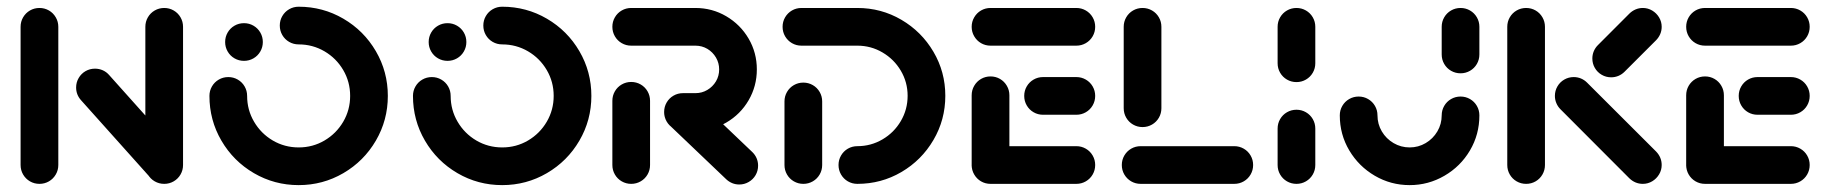

<svg xmlns="http://www.w3.org/2000/svg" viewBox="-20 -542 5393 566"><path d="M96.3 0Q81.1 0 68.3 -7.4Q55.6 -14.8 48.1 -27.6Q40.7 -40.4 40.7 -55.6V-463Q40.7 -478.1 48.1 -490.9Q55.6 -503.7 68.3 -511.1Q81.1 -518.5 96.3 -518.5Q111.5 -518.5 124.3 -511.1Q137 -503.7 144.4 -490.9Q151.9 -478.1 151.9 -463V-55.6Q151.9 -40.4 144.4 -27.6Q137 -14.8 124.3 -7.4Q111.5 0 96.3 0ZM204.4 -284.1Q204.4 -299.3 211.9 -312Q219.3 -324.8 232 -332.2Q244.8 -339.6 260 -339.6Q272.2 -339.6 283 -334.8Q293.7 -330 301.5 -321.1L510 -88.1L427 -14.1L218.5 -247Q204.4 -263 204.4 -284.1ZM464.1 0Q448.9 0 436.1 -7.4Q423.3 -14.8 415.9 -27.6Q408.5 -40.4 408.5 -55.6V-463Q408.5 -478.1 415.9 -490.9Q423.3 -503.7 436.1 -511.1Q448.9 -518.5 464.1 -518.5Q479.3 -518.5 492 -511.1Q504.8 -503.7 512.2 -490.9Q519.6 -478.1 519.6 -463V-55.6Q519.6 -40.4 512.2 -27.6Q504.8 -14.8 492 -7.4Q479.3 0 464.1 0Z M643.7 -418.1Q643.7 -433.3 651.1 -446.1Q658.5 -458.9 671.3 -466.3Q684.1 -473.7 699.3 -473.7Q714.4 -473.7 727.2 -466.3Q740 -458.9 747.4 -446.1Q754.8 -433.3 754.8 -418.1Q754.8 -403 747.4 -390.2Q740 -377.4 727.2 -370Q714.4 -362.6 699.3 -362.6Q684.1 -362.6 671.3 -370Q658.5 -377.4 651.1 -390.2Q643.7 -403 643.7 -418.1ZM804.8 -466.7Q804.8 -481.9 812.2 -494.6Q819.6 -507.4 832.4 -514.8Q845.2 -522.2 860.4 -522.2Q931.7 -522.2 992.2 -486.9Q1052.7 -451.6 1088 -391.1Q1123.3 -330.6 1123.3 -259.3Q1123.3 -187.9 1088 -127.4Q1052.7 -66.9 992.2 -31.6Q931.7 3.7 860.4 3.7Q789 3.7 728.5 -31.6Q668 -66.9 632.7 -127.4Q597.4 -187.9 597.4 -259.3Q597.4 -274.4 604.8 -287.2Q612.2 -300 625 -307.4Q637.8 -314.8 653 -314.8Q668.1 -314.8 680.9 -307.4Q693.7 -300 701.1 -287.2Q708.5 -274.4 708.5 -259.3Q708.5 -217.9 729 -183.1Q749.4 -148.3 784.2 -127.8Q819.1 -107.4 860.5 -107.4Q901.9 -107.4 936.6 -127.8Q971.4 -148.3 991.8 -183.1Q1012.2 -218 1012.2 -259.3Q1012.2 -300.7 991.8 -335.5Q971.4 -370.3 936.6 -390.7Q901.7 -411.1 860.4 -411.1Q845.2 -411.1 832.4 -418.5Q819.6 -425.9 812.2 -438.7Q804.8 -451.5 804.8 -466.7Z M1243.7 -418.1Q1243.7 -433.3 1251.1 -446.1Q1258.5 -458.9 1271.3 -466.3Q1284.1 -473.7 1299.3 -473.7Q1314.4 -473.7 1327.2 -466.3Q1340 -458.9 1347.4 -446.1Q1354.8 -433.3 1354.8 -418.1Q1354.8 -403 1347.4 -390.2Q1340 -377.4 1327.2 -370Q1314.4 -362.6 1299.3 -362.6Q1284.1 -362.6 1271.3 -370Q1258.5 -377.4 1251.1 -390.2Q1243.7 -403 1243.7 -418.1ZM1404.8 -466.7Q1404.8 -481.9 1412.2 -494.6Q1419.6 -507.4 1432.4 -514.8Q1445.2 -522.2 1460.4 -522.2Q1531.7 -522.2 1592.2 -486.9Q1652.7 -451.6 1688 -391.1Q1723.3 -330.6 1723.3 -259.3Q1723.3 -187.9 1688 -127.4Q1652.7 -66.9 1592.2 -31.6Q1531.7 3.7 1460.4 3.7Q1389 3.7 1328.5 -31.6Q1268 -66.9 1232.7 -127.4Q1197.4 -187.9 1197.4 -259.3Q1197.4 -274.4 1204.8 -287.2Q1212.2 -300 1225 -307.4Q1237.8 -314.8 1253 -314.8Q1268.1 -314.8 1280.9 -307.4Q1293.7 -300 1301.1 -287.2Q1308.5 -274.4 1308.5 -259.3Q1308.5 -217.9 1329 -183.1Q1349.4 -148.3 1384.2 -127.8Q1419.1 -107.4 1460.5 -107.4Q1501.9 -107.4 1536.6 -127.8Q1571.4 -148.3 1591.8 -183.1Q1612.2 -218 1612.2 -259.3Q1612.2 -300.7 1591.8 -335.5Q1571.4 -370.3 1536.6 -390.7Q1501.7 -411.1 1460.4 -411.1Q1445.2 -411.1 1432.4 -418.5Q1419.6 -425.9 1412.2 -438.7Q1404.8 -451.5 1404.8 -466.7Z M1840.7 0Q1825.6 0 1812.8 -7.4Q1800 -14.8 1792.6 -27.6Q1785.2 -40.4 1785.2 -55.6V-244.8Q1785.2 -260 1792.6 -272.8Q1800 -285.6 1812.8 -293Q1825.6 -300.4 1840.7 -300.4Q1855.9 -300.4 1868.7 -293Q1881.5 -285.6 1888.9 -272.8Q1896.3 -260 1896.3 -244.8V-55.6Q1896.3 -40.4 1888.9 -27.6Q1881.5 -14.8 1868.7 -7.4Q1855.9 0 1840.7 0ZM2214.8 -53.7Q2214.8 -38.5 2207.4 -25.7Q2200 -13 2187.2 -5.6Q2174.4 1.9 2159.3 1.9Q2148.1 1.9 2138.3 -2.2Q2128.5 -6.3 2120.7 -13.7L1955.2 -171.5Q1947 -179.6 1942.4 -189.8Q1937.8 -200 1937.8 -211.9Q1937.8 -227 1945.2 -239.8Q1952.6 -252.6 1965.4 -260Q1978.1 -267.4 1993.3 -267.4Q2004.1 -267.4 2014.1 -263.3Q2024.1 -259.3 2031.5 -252.2L2197.8 -93.7Q2205.9 -85.9 2210.4 -75.6Q2214.8 -65.2 2214.8 -53.7ZM1937.8 -211.9Q1937.8 -227 1945.2 -239.8Q1952.6 -252.6 1965.4 -260Q1978.1 -267.4 1993.3 -267.4H2030Q2049.3 -267.4 2065.2 -276.9Q2081.1 -286.3 2090.6 -302.2Q2100 -318.1 2100 -337.4Q2100 -356.3 2090.6 -372.4Q2081.1 -388.5 2065.2 -398Q2049.3 -407.4 2030 -407.4H1840.7Q1825.6 -407.4 1812.8 -414.8Q1800 -422.2 1792.6 -435Q1785.2 -447.8 1785.2 -463Q1785.2 -478.1 1792.6 -490.9Q1800 -503.7 1812.8 -511.1Q1825.6 -518.5 1840.7 -518.5H2030Q2079.3 -518.5 2120.9 -494.1Q2162.6 -469.6 2186.9 -428.1Q2211.1 -386.7 2211.1 -337.4Q2211.1 -288.1 2186.9 -246.5Q2162.6 -204.8 2120.9 -180.6Q2079.3 -156.3 2030 -156.3H1993.3Q1978.1 -156.3 1965.4 -163.7Q1952.6 -171.1 1945.2 -183.9Q1937.8 -196.7 1937.8 -211.9Z M2348.1 -298.5Q2363.3 -298.5 2376.1 -291.1Q2388.9 -283.7 2396.3 -270.9Q2403.7 -258.1 2403.7 -243V-55.6Q2403.7 -40.4 2396.3 -27.6Q2388.9 -14.8 2376.1 -7.4Q2363.3 0 2348.1 0Q2333 0 2320.2 -7.4Q2307.4 -14.8 2300 -27.6Q2292.6 -40.4 2292.6 -55.6V-243Q2292.6 -258.1 2300 -270.9Q2307.4 -283.7 2320.2 -291.1Q2333 -298.5 2348.1 -298.5ZM2451.9 -55.6Q2451.9 -70.7 2459.3 -83.5Q2466.7 -96.3 2479.4 -103.7Q2492.2 -111.1 2507.4 -111.1Q2547.4 -111.1 2581.5 -131.1Q2615.6 -151.1 2635.6 -185.2Q2655.6 -219.3 2655.6 -259.6Q2655.6 -299.6 2635.6 -333.5Q2615.6 -367.4 2581.5 -387.4Q2547.4 -407.4 2507.4 -407.4H2342.6Q2327.4 -407.4 2314.6 -414.8Q2301.9 -422.2 2294.4 -435Q2287 -447.8 2287 -463Q2287 -478.1 2294.4 -490.9Q2301.9 -503.7 2314.6 -511.1Q2327.4 -518.5 2342.6 -518.5H2507.4Q2577.8 -518.5 2637.2 -483.7Q2696.7 -448.9 2731.7 -389.4Q2766.7 -330 2766.7 -259.6Q2766.7 -188.9 2731.7 -129.3Q2696.7 -69.6 2637.2 -34.8Q2577.8 0 2507.4 0Q2492.2 0 2479.4 -7.4Q2466.7 -14.8 2459.3 -27.6Q2451.9 -40.4 2451.9 -55.6Z M2844.4 -51.9V-261.1Q2844.4 -276.3 2851.9 -289.1Q2859.3 -301.9 2872 -309.3Q2884.8 -316.7 2900 -316.7Q2915.2 -316.7 2928 -309.3Q2940.7 -301.9 2948.1 -289.1Q2955.6 -276.3 2955.6 -261.1V-51.9ZM3208.5 -55.6Q3208.5 -40.4 3201.1 -27.6Q3193.7 -14.8 3180.9 -7.4Q3168.1 0 3153 0H2900Q2884.8 0 2872 -7.4Q2859.3 -14.8 2851.9 -27.6Q2844.4 -40.4 2844.4 -55.6Q2844.4 -70.7 2851.9 -83.5Q2859.3 -96.3 2872 -103.7Q2884.8 -111.1 2900 -111.1H3153Q3168.1 -111.1 3180.9 -103.7Q3193.7 -96.3 3201.1 -83.5Q3208.5 -70.7 3208.5 -55.6ZM2999.3 -259.3Q2999.3 -274.4 3006.7 -287.2Q3014.1 -300 3026.9 -307.4Q3039.6 -314.8 3054.8 -314.8H3153Q3168.1 -314.8 3180.9 -307.4Q3193.7 -300 3201.1 -287.2Q3208.5 -274.4 3208.5 -259.3Q3208.5 -244.1 3201.1 -231.3Q3193.7 -218.5 3180.9 -211.1Q3168.1 -203.7 3153 -203.7H3054.8Q3039.6 -203.7 3026.9 -211.1Q3014.1 -218.5 3006.7 -231.3Q2999.3 -244.1 2999.3 -259.3ZM2844.4 -463Q2844.4 -478.1 2851.9 -490.9Q2859.3 -503.7 2872 -511.1Q2884.8 -518.5 2900 -518.5H3153Q3168.1 -518.5 3180.9 -511.1Q3193.7 -503.7 3201.1 -490.9Q3208.5 -478.1 3208.5 -463Q3208.5 -447.8 3201.1 -435Q3193.7 -422.2 3180.9 -414.8Q3168.1 -407.4 3153 -407.4H2900Q2884.8 -407.4 2872 -414.8Q2859.3 -422.2 2851.9 -435Q2844.4 -447.8 2844.4 -463Z M3674.1 -55.6Q3674.1 -40.4 3666.7 -27.6Q3659.3 -14.8 3646.5 -7.4Q3633.7 0 3618.5 0H3342.6Q3327.4 0 3314.6 -7.4Q3301.9 -14.8 3294.4 -27.6Q3287 -40.4 3287 -55.6Q3287 -70.7 3294.4 -83.5Q3301.9 -96.3 3314.6 -103.7Q3327.4 -111.1 3342.6 -111.1H3618.5Q3633.7 -111.1 3646.5 -103.7Q3659.3 -96.3 3666.7 -83.5Q3674.1 -70.7 3674.1 -55.6ZM3348.1 -167.4Q3333 -167.4 3320.2 -174.8Q3307.4 -182.2 3300 -195Q3292.6 -207.8 3292.6 -223V-463Q3292.6 -478.1 3300 -490.9Q3307.4 -503.7 3320.2 -511.1Q3333 -518.5 3348.1 -518.5Q3363.3 -518.5 3376.1 -511.1Q3388.9 -503.7 3396.3 -490.9Q3403.7 -478.1 3403.7 -463V-223Q3403.7 -207.8 3396.3 -195Q3388.9 -182.2 3376.1 -174.8Q3363.3 -167.4 3348.1 -167.4Z M3801.9 0Q3786.7 0 3773.9 -7.4Q3761.1 -14.8 3753.7 -27.6Q3746.3 -40.4 3746.3 -55.6V-163Q3746.3 -178.1 3753.7 -190.9Q3761.1 -203.7 3773.9 -211.1Q3786.7 -218.5 3801.9 -218.5Q3817 -218.5 3829.8 -211.1Q3842.6 -203.7 3850 -190.9Q3857.4 -178.1 3857.4 -163V-55.6Q3857.4 -40.4 3850 -27.6Q3842.6 -14.8 3829.8 -7.4Q3817 0 3801.9 0ZM3801.9 -300Q3786.7 -300 3773.9 -307.4Q3761.1 -314.8 3753.7 -327.6Q3746.3 -340.4 3746.3 -355.6V-463Q3746.3 -478.1 3753.7 -490.9Q3761.1 -503.7 3773.9 -511.1Q3786.7 -518.5 3801.9 -518.5Q3817 -518.5 3829.8 -511.1Q3842.6 -503.7 3850 -490.9Q3857.4 -478.1 3857.4 -463V-355.6Q3857.4 -340.4 3850 -327.6Q3842.6 -314.8 3829.8 -307.4Q3817 -300 3801.9 -300Z M4285.6 -257.4Q4300.7 -257.4 4313.5 -250Q4326.3 -242.6 4333.7 -229.8Q4341.1 -217 4341.1 -201.9Q4341.1 -145.6 4313.3 -98.5Q4285.6 -51.5 4238.1 -23.9Q4190.7 3.7 4135.6 3.7Q4080 3.7 4032.8 -23.9Q3985.6 -51.5 3957.6 -98.5Q3929.6 -145.6 3929.6 -201.9Q3929.6 -217 3937 -229.8Q3944.4 -242.6 3957.2 -250Q3970 -257.4 3985.2 -257.4Q4000.4 -257.4 4013.1 -250Q4025.9 -242.6 4033.3 -229.8Q4040.7 -217 4040.7 -201.9Q4040.7 -176.3 4053.5 -154.6Q4066.3 -133 4088.1 -120.2Q4110 -107.4 4135.6 -107.4Q4161.1 -107.4 4182.8 -120.2Q4204.4 -133 4217.2 -154.6Q4230 -176.3 4230 -201.9Q4230 -217 4237.4 -229.8Q4244.8 -242.6 4257.6 -250Q4270.4 -257.4 4285.6 -257.4ZM4285.6 -325.9Q4270.4 -325.9 4257.6 -333.3Q4244.8 -340.7 4237.4 -353.5Q4230 -366.3 4230 -381.5V-463Q4230 -478.1 4237.4 -490.9Q4244.8 -503.7 4257.6 -511.1Q4270.4 -518.5 4285.6 -518.5Q4300.7 -518.5 4313.5 -511.1Q4326.3 -503.7 4333.7 -490.9Q4341.1 -478.1 4341.1 -463V-381.5Q4341.1 -366.3 4333.7 -353.5Q4326.3 -340.7 4313.5 -333.3Q4300.7 -325.9 4285.6 -325.9Z M4478.9 0Q4463.7 0 4450.9 -7.4Q4438.1 -14.8 4430.7 -27.6Q4423.3 -40.4 4423.3 -55.6V-463Q4423.3 -478.1 4430.7 -490.9Q4438.1 -503.7 4450.9 -511.1Q4463.7 -518.5 4478.9 -518.5Q4494.1 -518.5 4506.9 -511.1Q4519.6 -503.7 4527 -490.9Q4534.4 -478.1 4534.4 -463V-55.6Q4534.4 -40.4 4527 -27.6Q4519.6 -14.8 4506.9 -7.4Q4494.1 0 4478.9 0ZM4878.5 -55.6Q4878.5 -40.7 4870.9 -28Q4863.3 -15.2 4850.6 -7.6Q4837.8 0 4823 0Q4800.4 0 4783.3 -16.3L4580 -220Q4572.2 -227.8 4568 -238Q4563.7 -248.1 4563.7 -259.3Q4563.7 -274.4 4571.1 -287.2Q4578.5 -300 4591.3 -307.4Q4604.1 -314.8 4619.3 -314.8Q4630.4 -314.8 4640.6 -310.6Q4650.7 -306.3 4658.5 -298.5L4862.2 -95.2Q4878.5 -78.1 4878.5 -55.6ZM4823 -518.5Q4837.8 -518.5 4850.6 -510.9Q4863.3 -503.3 4870.9 -490.6Q4878.5 -477.8 4878.5 -463Q4878.5 -451.5 4874.1 -441.3Q4869.6 -431.1 4861.9 -423.3L4768.9 -330.4Q4761.1 -322.6 4750.9 -318.3Q4740.7 -314.1 4729.6 -314.1Q4714.4 -314.1 4701.7 -321.5Q4688.9 -328.9 4681.5 -341.7Q4674.1 -354.4 4674.1 -369.6Q4674.1 -380.7 4678.3 -390.9Q4682.6 -401.1 4690.4 -408.9L4783.3 -501.9Q4791.1 -509.6 4801.3 -514.1Q4811.5 -518.5 4823 -518.5Z M4950.7 -51.9V-261.1Q4950.7 -276.3 4958.1 -289.1Q4965.6 -301.9 4978.3 -309.3Q4991.1 -316.7 5006.3 -316.7Q5021.5 -316.7 5034.3 -309.3Q5047 -301.9 5054.4 -289.1Q5061.9 -276.3 5061.9 -261.1V-51.9ZM5314.8 -55.6Q5314.8 -40.4 5307.4 -27.6Q5300 -14.8 5287.2 -7.4Q5274.4 0 5259.3 0H5006.3Q4991.1 0 4978.3 -7.4Q4965.6 -14.8 4958.1 -27.6Q4950.7 -40.4 4950.7 -55.6Q4950.7 -70.7 4958.1 -83.5Q4965.6 -96.3 4978.3 -103.7Q4991.1 -111.1 5006.3 -111.1H5259.3Q5274.4 -111.1 5287.2 -103.7Q5300 -96.3 5307.4 -83.5Q5314.8 -70.7 5314.8 -55.6ZM5105.6 -259.3Q5105.6 -274.4 5113 -287.2Q5120.4 -300 5133.1 -307.4Q5145.9 -314.8 5161.1 -314.8H5259.3Q5274.4 -314.8 5287.2 -307.4Q5300 -300 5307.4 -287.2Q5314.8 -274.4 5314.8 -259.3Q5314.8 -244.1 5307.4 -231.3Q5300 -218.5 5287.2 -211.1Q5274.4 -203.7 5259.3 -203.7H5161.1Q5145.9 -203.7 5133.1 -211.1Q5120.4 -218.5 5113 -231.3Q5105.6 -244.1 5105.6 -259.3ZM4950.7 -463Q4950.7 -478.1 4958.1 -490.9Q4965.6 -503.7 4978.3 -511.1Q4991.1 -518.5 5006.3 -518.5H5259.3Q5274.4 -518.5 5287.2 -511.1Q5300 -503.7 5307.4 -490.9Q5314.8 -478.1 5314.8 -463Q5314.8 -447.8 5307.4 -435Q5300 -422.2 5287.2 -414.8Q5274.4 -407.4 5259.3 -407.4H5006.3Q4991.1 -407.4 4978.3 -414.8Q4965.6 -422.2 4958.1 -435Q4950.7 -447.8 4950.7 -463Z"/></svg>

Font: 26F Galaxy Sans
Style: Regular
Weight: 400
Designer: C₂₉H₂₅N₃O₅
Version: Version 1.100;FEAKit 1.0